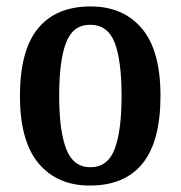

<svg xmlns="http://www.w3.org/2000/svg" viewBox="-20 -567 562 597"><path d="M259 10Q158 10 100 -59Q42 -128 42 -269Q42 -410 98 -478.5Q154 -547 262 -547Q363 -547 421 -478.5Q479 -410 479 -269Q479 -128 423.5 -59Q368 10 259 10ZM261 -47Q315 -47 336.5 -103.5Q358 -160 358 -269Q358 -379 336.5 -434.5Q315 -490 260 -490Q207 -490 185.5 -434.5Q164 -379 164 -269Q164 -160 186 -103.5Q208 -47 261 -47Z"/></svg>

Font: Noto Serif Thai Condensed SemiBold
Style: Regular
Weight: 600
Width: 3
Designer: Monotype Design Team
Foundry: Monotype Imaging Inc.
Version: Version 2.002; ttfautohint (v1.8.4.7-5d5b)